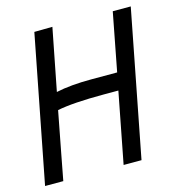

<svg xmlns="http://www.w3.org/2000/svg" viewBox="-104 -716 733 800"><g transform="rotate(-15 262.5 -316.5)"><path d="M193.8 -632.8 141.6 -365.7Q204.1 -379.4 293.9 -379.4H405.3Q434.6 -530.8 453.6 -630.4H531.2L408.7 0H331.5L390.6 -305.2Q390.6 -305.2 327.6 -305.2Q194.3 -305.2 127 -291.5Q107.9 -194.8 92.3 -110.6Q76.7 -26.4 71.3 0H-7.3L115.7 -631.8Z"/></g></svg>

Font: Fantasque Sans Mono
Style: Italic
Weight: 400
Italic angle: -11°
Monospace: yes
Designer: Jany Belluz
Version: Version 1.8.0 ; ttfautohint (v1.8.2)